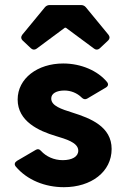

<svg xmlns="http://www.w3.org/2000/svg" viewBox="-20 -739 501 770"><path d="M160.2 -710 69.3 -599.6C63.5 -591.8 63.5 -584 70.3 -577.1L104.5 -544.9C111.3 -539.1 119.1 -538.1 127 -543.9L240.2 -627.9H244.1L357.4 -543.9C365.2 -538.1 373 -539.1 379.9 -544.9L414.1 -577.1C420.9 -584 420.9 -591.8 415 -599.6L324.2 -710C319.3 -715.8 312.5 -718.8 304.7 -718.8H179.7C171.9 -718.8 165 -715.8 160.2 -710ZM236.3 11.7C345.7 11.7 427.7 -49.8 427.7 -141.6C427.7 -231.4 342.8 -264.6 271.5 -287.1C224.6 -301.8 186.5 -314.5 185.5 -342.8C184.6 -364.3 207 -376 238.3 -376C263.7 -376 289.1 -366.2 307.6 -347.7C314.5 -340.8 322.3 -338.9 330.1 -343.8L404.3 -387.7C414.1 -393.6 416 -401.4 409.2 -410.2C372.1 -455.1 305.7 -484.4 233.4 -484.4C130.9 -484.4 50.8 -424.8 50.8 -339.8C50.8 -252.9 134.8 -213.9 204.1 -193.4C242.2 -181.6 293.9 -168 293.9 -134.8C293.9 -110.4 268.6 -96.7 231.4 -96.7C196.3 -96.7 165 -111.3 144.5 -133.8C137.7 -141.6 130.9 -142.6 123 -137.7L47.9 -93.8C39.1 -87.9 36.1 -80.1 43 -71.3C88.9 -16.6 161.1 11.7 236.3 11.7Z"/></svg>

Font: Ed Sans Neue
Style: Bold
Weight: 700
Designer: Stephen Hutchings
Version: Version 1.004;PS 001.004;hotconv 1.0.88;makeotf.lib2.5.64775